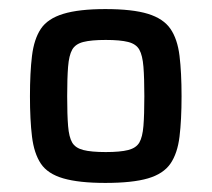

<svg xmlns="http://www.w3.org/2000/svg" viewBox="-20 -716 466 423"><path d="M212 -313Q154 -313 119.5 -323Q85 -333 70 -355.5Q55 -378 50.5 -415Q46 -452 46 -504Q46 -556 50.5 -593Q55 -630 70 -652.5Q85 -675 119.5 -685.5Q154 -696 212 -696Q272 -696 306 -685.5Q340 -675 355.5 -652.5Q371 -630 375.5 -593Q380 -556 380 -504Q380 -452 375.5 -415Q371 -378 355.5 -355.5Q340 -333 306 -323Q272 -313 212 -313ZM213 -381Q245 -381 262.5 -385.5Q280 -390 287 -402Q294 -414 296 -438.5Q298 -463 298 -504Q298 -544 296 -569Q294 -594 287 -606.5Q280 -619 262.5 -623.5Q245 -628 213 -628Q181 -628 163.5 -623.5Q146 -619 139 -606.5Q132 -594 130 -569Q128 -544 128 -504Q128 -463 130 -438.5Q132 -414 139 -402Q146 -390 163.5 -385.5Q181 -381 213 -381Z"/></svg>

Font: Saira Thin Medium
Style: Regular
Weight: 500
Version: Version 1.101